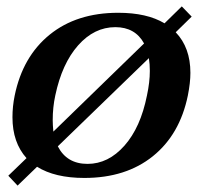

<svg xmlns="http://www.w3.org/2000/svg" viewBox="-20 -547 628 601"><path d="M530 -446Q576 -398 576 -319Q576 -288 568 -248Q543 -126 458.5 -58Q374 10 244 10Q152 10 96 -25L35 34L6 3L63 -52Q19 -101 19 -180Q19 -214 26 -248Q51 -370 135.5 -438.5Q220 -507 350 -507Q440 -507 495 -474L549 -527L580 -495ZM145 -171Q145 -157 147 -135L431 -411Q403 -462 341 -462Q275 -462 224.5 -405Q174 -348 153 -248Q145 -211 145 -171ZM449 -325Q449 -347 446 -365L161 -89Q189 -34 254 -34Q319 -34 369.5 -91Q420 -148 440 -248Q449 -290 449 -325Z"/></svg>

Font: Trirong SemiBold
Style: Italic
Weight: 600
Italic angle: -12°
Designer: Katatrad Team
Foundry: CadsonDemak
Version: Version 1.001